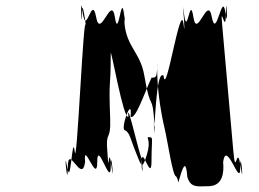

<svg xmlns="http://www.w3.org/2000/svg" viewBox="-20 -676 940 697"><path d="M734 0C753 0 798 -3 790 -88C802 -173 852 9 852 -66C852 -151 867 16 854 -68C840 -165 836 -23 827 -128C819 -213 795 -495 787 -580C778 -680 800 -536 800 -630C800 -715 810 -548 798 -632C786 -710 765 -528 749 -614C734 -698 695 -530 682 -614C669 -700 660 -535 648 -626C640 -711 654 -540 646 -625C642 -704 655 -514 646 -590C635 -675 582 -316 574 -401C544 -429 543 -179 538 -219C527 -304 549 -134 541 -219C533 -350 528 -258 504 -401C490 -485 440 -505 432 -590V-625C424 -710 440 -541 430 -626C420 -705 410 -528 397 -614C384 -698 344 -530 329 -614C313 -700 293 -538 280 -632C269 -717 278 -545 278 -630C278 -706 301 -510 292 -580C284 -665 259 -43 251 -128C242 -194 237 8 224 -68C210 -152 226 19 226 -66C226 -162 277 -3 289 -88C281 -173 333 -3 333 -88C333 -173 382 7 382 -70C382 -155 396 14 385 -71C372 -165 376 -21 370 -122C362 -207 383 -159 380 -244C374 -407 382 -337 382 -482C382 -508 428 -241 446 -252C438 -337 503 -31 495 -116C490 -192 504 -1 494 -80C484 -165 501 8 496 -77C490 -169 530 -6 530 -91C530 -176 539 -178 519 -178C509 -178 530 -169 513 -114C497 -64 495 -67 476 -116C453 -171 452 -194 434 -203C414 -203 462 -337 454 -252C472 -241 503 -335 530 -394C550 -394 548 -396 552 -446C549 -438 548 -334 578 -208C590 -156 607 -36 619 -36C632 -20 622 4 634 -36C649 -87 656 -84 660 -34C672 8 699 0 734 0Z"/></svg>

Font: Hussar Przerywany
Style: Regular
Weight: 400
Foundry: Cannot Into Space Fonts
Version: Version 0.982